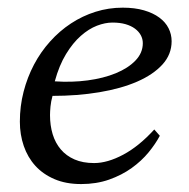

<svg xmlns="http://www.w3.org/2000/svg" viewBox="-20 -460 484 491"><path d="M388.7 -112.8Q377.9 -92.3 359.9 -70.3Q341.8 -48.3 316.7 -30.3Q291.5 -12.2 259 -0.7Q226.6 10.7 187.5 10.7Q148.4 10.7 119.1 -2Q89.8 -14.6 70.3 -36.1Q50.8 -57.6 40.8 -86.7Q30.8 -115.7 30.8 -148.9Q30.8 -188.5 40.3 -225.3Q49.8 -262.2 66.9 -294.7Q84 -327.1 108.2 -354Q132.3 -380.9 161.6 -400.1Q190.9 -419.4 224.4 -429.9Q257.8 -440.4 293.9 -440.4Q324.7 -440.4 348.1 -433.6Q371.6 -426.8 387.5 -415Q403.3 -403.3 411.1 -387.7Q418.9 -372.1 418.9 -354.5Q418.9 -320.8 395.3 -294.9Q371.6 -269 330.6 -251.2Q289.6 -233.4 233.9 -224.1Q178.2 -214.8 114.3 -214.8Q110.4 -200.7 109.1 -187.5Q107.9 -174.3 107.9 -165.5Q107.9 -139.2 114.7 -116.7Q121.6 -94.2 135.5 -77.9Q149.4 -61.5 170.7 -52.2Q191.9 -43 220.7 -43Q254.9 -43 295.2 -64.5Q335.4 -85.9 374.5 -128.9ZM267.6 -402.3Q249 -402.3 228 -394.3Q207 -386.2 186.8 -368.4Q166.5 -350.6 148.9 -321.8Q131.3 -293 120.1 -252Q163.6 -249 204.1 -254.4Q244.6 -259.8 276.1 -272.7Q307.6 -285.6 326.4 -305.2Q345.2 -324.7 345.2 -349.6Q345.2 -360.4 340.1 -369.9Q335 -379.4 325.2 -386.7Q315.4 -394 301 -398.2Q286.6 -402.3 267.6 -402.3Z"/></svg>

Font: PT Astra Serif
Style: Italic
Weight: 400
Italic angle: -16°
Designer: A.Korolkova, I. Chaeva
Foundry: ParaType Ltd
Version: Version 1.001